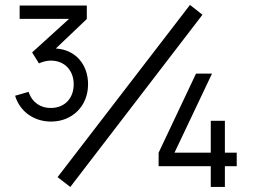

<svg xmlns="http://www.w3.org/2000/svg" viewBox="-20 -742 1020 762"><path d="M783.5 -683.5 734 -722.5 208.5 -39 259 0ZM182.5 -259.5C266.5 -259.5 329.5 -320.5 329.5 -407.5C329.5 -486.5 279.5 -545 201.5 -549.5L324.5 -666.5V-720H58V-667H254L107.5 -534L134.5 -490.5C149.5 -497 166 -501.5 181.5 -501.5C236 -501.5 272.5 -463 272.5 -407.5C272.5 -352.5 237.5 -314 182.5 -313.5C142.5 -312.5 107.5 -334.5 93.5 -377.5L40 -362C59 -298.5 115.5 -259.5 182.5 -259.5ZM872.5 0V-82.5H919.5V-136H872.5V-262.5H816.5V-136H672.5L821.5 -450H758L609.5 -136V-82.5H816.5V0Z"/></svg>

Font: Manrope
Style: Regular
Weight: 400
Designer: Mikhail Sharanda
Foundry: Mikhail Sharanda
Version: Version 4.505